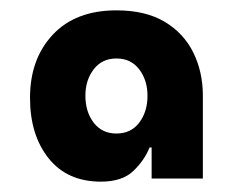

<svg xmlns="http://www.w3.org/2000/svg" viewBox="-20 -733 452 371"><path d="M175 -382Q110 -382 74 -427Q38 -472 38 -544Q38 -619 82 -666Q126 -713 205 -713Q261 -713 298 -691Q335 -669 353.5 -631.5Q372 -594 372 -548V-388H273V-448H269Q259 -423 237.5 -402.5Q216 -382 175 -382ZM205 -475Q233 -475 249 -496Q265 -517 265 -548Q265 -578 249 -599Q233 -620 205 -620Q177 -620 161 -599Q145 -578 145 -548Q145 -517 161 -496Q177 -475 205 -475Z"/></svg>

Font: MuseoModerno ExtraBold
Style: Regular
Weight: 800
Designer: Pablo Cosgaya, Héctor Gatti, Marcela Romero, and the Authors of The MuseoModerno Project.
Foundry: Omnibus-Type Team
Version: Version 1.001